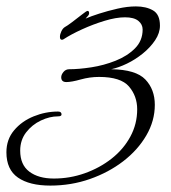

<svg xmlns="http://www.w3.org/2000/svg" viewBox="-23 -399 533 599"><path d="M134 180Q69 180 33 155Q-3 130 -3 76Q-3 36 21 7.5Q45 -21 82 -36Q119 -51 158 -51Q169 -51 169 -42Q169 -36 158 -36Q132 -36 104.5 -23Q77 -10 58.5 14Q40 38 40 71Q40 115 68.5 136.5Q97 158 145 158Q195 158 241.5 141.5Q288 125 325 96Q362 67 383.5 27.5Q405 -12 405 -58Q405 -99 379.5 -129Q354 -159 286 -159Q257 -159 228.5 -151Q200 -143 184 -143Q168 -143 168 -158Q168 -166 175 -174.5Q182 -183 193 -183Q223 -183 262 -189Q301 -195 337.5 -209.5Q374 -224 398 -248Q422 -272 422 -307Q422 -323 408.5 -334Q395 -345 367 -345Q339 -345 303 -334Q267 -323 233 -307.5Q199 -292 176 -277Q174 -275 170 -275Q164 -275 164 -284Q164 -292 168.5 -301.5Q173 -311 180 -315Q186 -318 202 -330Q218 -342 232.5 -353.5Q247 -365 250 -365Q255 -365 255 -358Q255 -353 251 -349Q247 -345 244 -341Q260 -348 286.5 -356.5Q313 -365 343.5 -372Q374 -379 401 -379Q433 -379 454.5 -366.5Q476 -354 476 -319Q476 -296 461 -273.5Q446 -251 422.5 -232Q399 -213 373 -200.5Q347 -188 324 -183Q401 -182 430.5 -151Q460 -120 460 -72Q460 -22 433.5 23.5Q407 69 361.5 104Q316 139 257.5 159.5Q199 180 134 180Z"/></svg>

Font: Bilbo
Style: Regular
Weight: 400
Designer: Robert E. Leuschke
Foundry: Robert E. Leuschke
Version: Version 1.100